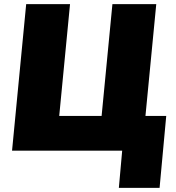

<svg xmlns="http://www.w3.org/2000/svg" viewBox="-20 -725 849 924"><path d="M568 0H38L106 -705H317L265 -167H469L521 -705H732L680 -167H780L748 179H552Z"/></svg>

Font: Nunito Sans Heavy Heavy
Style: Italic
Weight: 400
Italic angle: -4.541°
Designer: Vernon Adams
Foundry: Vernon Adams
Version: Version 2.002